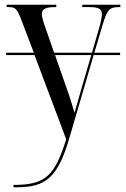

<svg xmlns="http://www.w3.org/2000/svg" viewBox="-20 -556 531 812"><path d="M37 226V236H50C174 236 225 196 275 22L376 -323H488V-333H379L414 -451C433 -514 442 -526 483 -526H489V-536H328V-526H359C400 -526 411 -516 411 -496C411 -486 408 -469 400 -440L369 -333H209L172 -439C163 -464 157 -484 157 -497C157 -518 173 -526 213 -526H218V-536H8V-526H17C46 -526 53 -518 71 -470L123 -333H6V-323H126L260 33C211 188 173 226 37 226ZM245 -231 213 -323H366L334 -214C321 -169 307 -119 295 -79C276 -145 269 -163 245 -231Z"/></svg>

Font: Noto Serif Display Condensed
Style: Regular
Weight: 400
Width: 3
Designer: Monotype Design Team
Foundry: Monotype Imaging Inc.
Version: Version 2.009